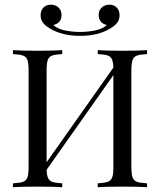

<svg xmlns="http://www.w3.org/2000/svg" viewBox="-20 -780 667 800"><path d="M527.4 -485.5V-85.5Q527.4 -54.8 532.3 -41.1Q537.1 -27.4 550.4 -22.6Q563.7 -17.7 592.7 -16.1V0Q558.9 -2.4 489.5 -2.4Q425 -2.4 387.1 0V-16.1Q416.1 -17.7 429.4 -22.6Q442.7 -27.4 447.6 -41.1Q452.4 -54.8 452.4 -85.5V-466.9L174.2 -72.6Q175 -49.2 180.6 -37.5Q186.3 -25.8 199.2 -21.8Q212.1 -17.7 239.5 -16.1V0Q202.4 -2.4 137.1 -2.4Q67.7 -2.4 33.9 0V-16.1Q62.9 -17.7 76.2 -22.6Q89.5 -27.4 94.4 -41.1Q99.2 -54.8 99.2 -85.5V-485.5Q99.2 -516.1 94.4 -529.8Q89.5 -543.5 76.2 -548.4Q62.9 -553.2 33.9 -554.8V-571Q67.7 -568.5 137.1 -568.5Q201.6 -568.5 239.5 -571V-554.8Q210.5 -553.2 197.2 -548.4Q183.9 -543.5 179 -529.8Q174.2 -516.1 174.2 -485.5V-104L452.4 -498.4Q451.6 -521.8 446 -533.5Q440.3 -545.2 427.4 -549.2Q414.5 -553.2 387.1 -554.8V-571Q425 -568.5 489.5 -568.5Q558.9 -568.5 592.7 -571V-554.8Q563.7 -553.2 550.4 -548.4Q537.1 -543.5 532.3 -529.8Q527.4 -516.1 527.4 -485.5ZM478.2 -716.1Q478.2 -699.2 469 -686.3Q459.7 -673.4 439.5 -661.3Q388.7 -630.6 313.7 -630.6Q238.7 -630.6 187.9 -661.3Q167.7 -673.4 158.5 -686.3Q149.2 -699.2 149.2 -716.1Q149.2 -736.3 160.9 -748.4Q172.6 -760.5 191.9 -760.5Q211.3 -760.5 223.8 -748.8Q236.3 -737.1 236.3 -716.9Q236.3 -700 227 -689.5Q217.7 -679 202.4 -675.8Q219.4 -659.7 250.8 -653.2Q282.3 -646.8 313.7 -646.8Q345.2 -646.8 376.6 -653.2Q408.1 -659.7 425 -675.8Q409.7 -679 400.4 -689.5Q391.1 -700 391.1 -716.9Q391.1 -737.1 404 -748.8Q416.9 -760.5 435.5 -760.5Q454.8 -760.5 466.5 -748.4Q478.2 -736.3 478.2 -716.1Z"/></svg>

Font: Playfair Display
Style: Regular
Weight: 400
Designer: Claus Eggers Sørensen
Foundry: Claus Eggers Sørensen
Version: Version 1.005; ttfautohint (v1.2) -l 10 -r 42 -G 200 -x 21 -